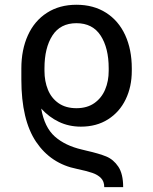

<svg xmlns="http://www.w3.org/2000/svg" viewBox="-20 -557 640 803"><path d="M301.8 149.4Q192.9 127.9 131.1 36.4Q69.3 -55.2 69.3 -224.6V-270.5Q69.3 -349.1 96.7 -409.4Q124 -469.7 176.3 -503.4Q228.5 -537.1 299.8 -537.1Q371.1 -537.1 423.6 -503.7Q476.1 -470.2 503.7 -409.9Q531.2 -349.6 531.2 -271.5V-260.7Q531.2 -194.3 505.6 -141.4Q480 -88.4 431.9 -57.9Q383.8 -27.3 318.4 -27.3Q268.1 -27.3 226.3 -47.4Q184.6 -67.4 152.3 -103Q166 -24.4 209.2 13.9Q252.4 52.2 322.3 68.4L341.8 73.2Q394 85 424.3 97.4Q454.6 109.9 474.9 140.1Q495.1 170.4 495.1 225.6H416Q416 201.7 402.3 187.7Q388.7 173.8 366 166Q343.3 158.2 301.8 149.4ZM434.6 -260.7V-271.5Q434.6 -356.4 400.9 -408.2Q367.2 -460 299.8 -460Q232.4 -460 199.2 -408.4Q166 -356.9 166 -271.5V-260.7Q166 -217.3 180.4 -181.9Q194.8 -146.5 224.9 -125.5Q254.9 -104.5 299.8 -104.5Q344.2 -104.5 374.5 -125.7Q404.8 -147 419.7 -182.4Q434.6 -217.8 434.6 -260.7Z"/></svg>

Font: Pretendard JP
Style: Regular
Weight: 400
Designer: Base glyphs from Inter by Rasmus Andersson; Hangeul glyphs from Noto Sans CJK(Source Han Sans) by Jang Soo-young and Kan
Foundry: Kil Hyung-jin
Version: Version 1.309